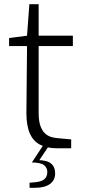

<svg xmlns="http://www.w3.org/2000/svg" viewBox="-20 -702 401 909"><path d="M250 0Q202 0 169.5 -17Q137 -34 121 -71Q105 -108 105 -167L108 -484H23V-522L108 -533L119 -682H163V-533H325V-484H163V-167Q163 -129 171.5 -105.5Q180 -82 193.5 -70Q207 -58 222.5 -53.5Q238 -49 252 -48L317 -42V0ZM120 187V163L144 161Q173 159 188.5 147.5Q204 136 204 112Q204 94 190 81Q176 68 131 67L157 56Q202 56 221.5 72Q241 88 241 119Q241 151 216.5 169Q192 187 148 187ZM131 67 183 -12H212L159 67Z"/></svg>

Font: Exo Thin Light
Style: Regular
Weight: 300
Version: Version 2.000